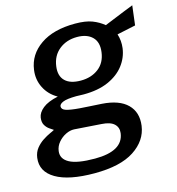

<svg xmlns="http://www.w3.org/2000/svg" viewBox="-115 -630 824 893"><g transform="rotate(-15 297.0 -183.0)"><path d="M232 171Q108.5 171 46 134.2Q-16.5 97.5 -8 32.5Q-4.5 6 10.5 -12.5Q25.5 -31 44.5 -43.2Q63.5 -55.5 79.2 -62.5Q95 -69.5 100.5 -73Q94 -77.5 82 -85.5Q70 -93.5 61.5 -107.5Q53 -121.5 56 -144Q59.5 -167.5 84.2 -187.5Q109 -207.5 158 -218Q117 -241 97 -281Q77 -321 83.5 -366.5Q93 -438 155.8 -481.5Q218.5 -525 323 -525Q373.5 -525 404.8 -513Q436 -501 460 -481Q474 -486.5 501.2 -497.8Q528.5 -509 557 -520.5Q585.5 -532 602.5 -538.5L591 -444.5L501.5 -425.5Q512 -392.5 507.5 -357.5Q501.5 -313 473.5 -276.5Q445.5 -240 396.2 -218.2Q347 -196.5 277 -196.5Q269 -196.5 258 -197Q247 -197.5 241.5 -197.5Q196 -197 177.5 -189.2Q159 -181.5 158.5 -170Q158 -155.5 178 -149Q198 -142.5 242 -139Q261 -137.5 288.2 -136Q315.5 -134.5 347 -132.5Q430 -127 469 -88.2Q508 -49.5 499.5 14Q490 83.5 423.2 127.2Q356.5 171 232 171ZM281.5 -262Q332 -262 366.8 -288.5Q401.5 -315 408 -364.5Q414.5 -412 389 -437.2Q363.5 -462.5 316 -462.5Q265 -462.5 229.5 -434Q194 -405.5 187.5 -355Q181.5 -310.5 206 -286.2Q230.5 -262 281.5 -262ZM251 105.5Q385.5 105.5 396.5 22Q400 -5 381.8 -22.2Q363.5 -39.5 321.5 -42L192 -51Q172.5 -52 151.5 -41.8Q130.5 -31.5 115 -13.2Q99.5 5 96.5 28Q91.5 65 128.8 85.2Q166 105.5 251 105.5Z"/></g></svg>

Font: Public Sans Medium
Style: Italic
Weight: 500
Italic angle: -8°
Designer: The Public Sans project authors (U.S. Web Design System). Libre Franklin designed by Pablo Impallari and Rodrigo Fuenzal
Version: Version 1.007; ttfautohint (v1.8.1) -l 8 -r 50 -G 200 -x 14 